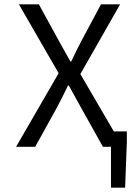

<svg xmlns="http://www.w3.org/2000/svg" viewBox="-20 -676 640 884"><path d="M491 188H556L564 -21V-71H504L350 -335L533 -656H445L355 -488C339 -458 326 -431 308 -393H304C283 -431 268 -458 251 -488L159 -656H67L250 -339L54 0H142L240 -177C257 -209 274 -242 293 -282H297C319 -242 337 -209 355 -177L454 0H491Z"/></svg>

Font: Hasklig
Style: Regular
Weight: 400
Monospace: yes
Designer: Paul D. Hunt, Teo Tuominen
Foundry: Adobe Systems Incorporated
Version: Version 2.030;PS 1.0;hotconv 16.6.51;makeotf.lib2.5.65220